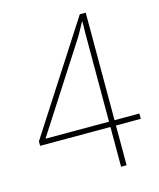

<svg xmlns="http://www.w3.org/2000/svg" viewBox="-109 -796 723 873"><g transform="rotate(-15 252.5 -359.0)"><path d="M495 -187V-212H378V-718H350L21 -208V-187H352V0H378V-187ZM352 -558V-212H53L294 -586C319 -623 332 -647 351 -683H353C352 -642 352 -622 352 -558Z"/></g></svg>

Font: Noto Sans Gujarati UI SemiCondensed Thin
Style: Regular
Weight: 100
Width: 4
Designer: Jelle Bosma - Monotype Design Team, Universal Thirst
Foundry: Monotype Imaging Inc.
Version: Version 2.106